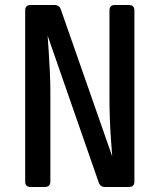

<svg xmlns="http://www.w3.org/2000/svg" viewBox="-20 -750 640 770"><path d="M103 0Q81 0 81 -22V-708Q81 -730 103 -730H198Q218 -730 224 -712L430 -123Q428 -151 425 -191Q422 -231 420.5 -274Q419 -317 419 -353V-708Q419 -730 441 -730H497Q519 -730 519 -708V-22Q519 0 497 0H402Q382 0 376 -18L171 -607Q173 -580 175.5 -541.5Q178 -503 180 -461Q182 -419 182 -383V-22Q182 0 159 0Z"/></svg>

Font: Pitagon Sans Mono SemiBold
Style: Regular
Weight: 600
Monospace: yes
Designer: Travis Tran
Foundry: Pitagon
Version: Version 1.001; ttfautohint (v1.8.4.7-5d5b);gftools[0.9.26]